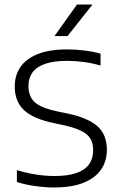

<svg xmlns="http://www.w3.org/2000/svg" viewBox="-20 -820 536 847"><path d="M219 7Q179 7 136 1Q93 -5 54.5 -17V-69.5Q83 -60.5 112 -54.8Q141 -49 168.2 -46.2Q195.5 -43.5 219.5 -43.5Q279 -43.5 317 -56.8Q355 -70 373 -95.5Q391 -121 391 -157.5Q391 -188.5 378.2 -209.2Q365.5 -230 335.2 -244.2Q305 -258.5 252.5 -269.5L224 -275.5Q127.5 -295 86.2 -333.8Q45 -372.5 45 -438.5Q45 -487 69.8 -523.8Q94.5 -560.5 145.8 -581.2Q197 -602 276 -602Q315 -602 353 -597.2Q391 -592.5 423.5 -583.5V-531Q387 -541.5 350 -546.5Q313 -551.5 276 -551.5Q216 -551.5 178.5 -538.2Q141 -525 123.2 -500.2Q105.5 -475.5 105.5 -441Q105.5 -394 134 -368.5Q162.5 -343 239.5 -327L267.5 -321.5Q335 -308 375.2 -286.8Q415.5 -265.5 433.5 -234.2Q451.5 -203 451.5 -160Q451.5 -109 425.5 -71.5Q399.5 -34 347.8 -13.5Q296 7 219 7ZM220.5 -661 319.5 -800H388L278 -661Z"/></svg>

Font: Encode Sans SC SemiExpanded Light
Style: Regular
Weight: 300
Width: 6
Designer: Multiple Designers
Foundry: Impallari Type
Version: Version 3.002